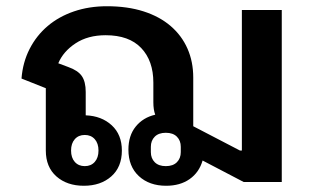

<svg xmlns="http://www.w3.org/2000/svg" viewBox="-20 -584 1013 616"><path d="M513 12Q459 12 425.5 -19Q392 -50 392 -104Q392 -149 415.5 -178Q439 -207 478 -216Q472 -232 472 -256V-319Q472 -389 433 -430Q394 -471 319 -471Q262 -471 222.5 -445Q183 -419 167 -381L199 -369Q230 -358 242.5 -340Q255 -322 255 -289V-214Q306 -212 338.5 -182Q371 -152 371 -101Q371 -48 337 -18Q303 12 249 12Q195 12 161 -18Q127 -48 127 -101V-301L49 -332Q53 -384 75 -427Q97 -470 133 -500.5Q169 -531 217.5 -547.5Q266 -564 323 -564Q389 -564 440.5 -547.5Q492 -531 527.5 -500.5Q563 -470 581.5 -428Q600 -386 600 -335V-179L750 -101H756V-552H884V0H762L630 -69Q619 -31 588.5 -9.5Q558 12 513 12ZM512 -51Q535 -51 547.5 -63.5Q560 -76 560 -96V-113Q560 -133 547.5 -145.5Q535 -158 512 -158Q489 -158 476.5 -145.5Q464 -133 464 -113V-96Q464 -76 476.5 -63.5Q489 -51 512 -51ZM252 -51Q272 -51 284 -64.5Q296 -78 296 -101Q296 -124 284 -137.5Q272 -151 252 -151Q232 -151 220 -137.5Q208 -124 208 -101Q208 -78 220 -64.5Q232 -51 252 -51Z"/></svg>

Font: IBM Plex Sans Thai Looped SemiBold
Style: Regular
Weight: 600
Designer: Mike Abbink, Paul van der Laan, Pieter van Rosmalen, Ben Mitchell, Mark Frömberg
Foundry: Bold Monday
Version: Version 1.1